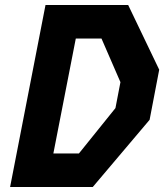

<svg xmlns="http://www.w3.org/2000/svg" viewBox="-20 -750 660 770"><path d="M20.5 0H352L580 -269.5L618.5 -470.5L494 -730H162.5ZM194 -134.5 284 -595.5H387L463 -420.5L443 -316.5L296.5 -134.5Z"/></svg>

Font: Monaspace Krypton
Style: Bold Italic
Weight: 700
Italic angle: -11°
Designer: Riley Cran & the Lettermatic Team
Foundry: Lettermatic
Version: Version 1.101 (Monaspace Krypton)